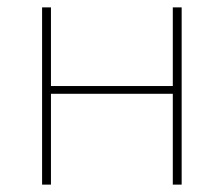

<svg xmlns="http://www.w3.org/2000/svg" viewBox="-20 -500 606 520"><path d="M118 -480V0H94V-480ZM457 -267V-246H112V-267ZM472 -480V0H448V-480Z"/></svg>

Font: Exo 2 Thin
Style: Regular
Weight: 250
Designer: Natanael Gama
Foundry: Natanael Gama
Version: Version 2.010